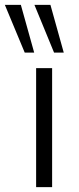

<svg xmlns="http://www.w3.org/2000/svg" viewBox="-58 -772 326 792"><path d="M91 0V-491H157V0ZM165 -555 84 -752H150L205 -555ZM44 -555 -38 -752H28L83 -555Z"/></svg>

Font: Nunito Sans 9pt Light
Style: Regular
Weight: 300
Version: Version 3.101;gftools[0.9.27]